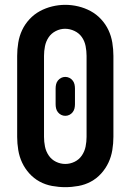

<svg xmlns="http://www.w3.org/2000/svg" viewBox="-20 -766 540 794"><path d="M250 8Q223 8 195.5 3Q168 -2 144 -15Q120 -28 101.5 -48.5Q83 -69 71.5 -93.5Q60 -118 55.5 -145.5Q51 -173 51 -200V-535Q51 -562 55.5 -589.5Q60 -617 71.5 -641.5Q83 -666 102 -686.5Q121 -707 145 -720Q169 -733 196 -739.5Q223 -746 250 -746Q277 -746 304 -739.5Q331 -733 355 -720Q379 -707 398 -686.5Q417 -666 428.5 -641.5Q440 -617 444.5 -589.5Q449 -562 449 -535V-200Q449 -173 444.5 -145.5Q440 -118 428.5 -93.5Q417 -69 398.5 -48.5Q380 -28 356 -15Q332 -2 304.5 3Q277 8 250 8ZM250 -88Q270 -88 288.5 -97Q307 -106 318.5 -123Q330 -140 334 -160Q338 -180 338 -200V-535Q338 -555 334 -575.5Q330 -596 318.5 -612.5Q307 -629 288 -638Q269 -647 249 -647Q229 -647 210.5 -637.5Q192 -628 181 -611.5Q170 -595 166 -575Q162 -555 162 -535V-200Q162 -180 166 -160Q170 -140 181.5 -123Q193 -106 211.5 -97Q230 -88 250 -88ZM250 -287Q241 -287 233 -291Q225 -295 219.5 -302Q214 -309 212 -317.5Q210 -326 210 -335V-400Q210 -409 212 -417.5Q214 -426 219.5 -433Q225 -440 233 -444Q241 -448 250 -448Q259 -448 267 -444Q275 -440 280.5 -433Q286 -426 288 -417.5Q290 -409 290 -400V-335Q290 -326 288 -317.5Q286 -309 280.5 -302Q275 -295 267 -291Q259 -287 250 -287Z"/></svg>

Font: iosevka_custom_sans_ss08
Style: Bold
Weight: 700
Designer: Belleve Invis
Foundry: Belleve Invis
Version: Version 10.3.0; ttfautohint (v1.8.3)